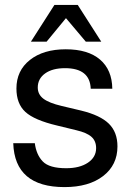

<svg xmlns="http://www.w3.org/2000/svg" viewBox="-20 -740 533 783"><path d="M122 -156Q128 -109 154.5 -81.5Q181 -54 250 -54Q305 -54 338.5 -76.5Q372 -99 372 -136Q372 -165 353 -182Q334 -199 291 -209L213 -228Q120 -250 83.5 -283.5Q47 -317 47 -379Q47 -452 102 -495.5Q157 -539 248 -539Q339 -539 388 -497Q437 -455 438 -378H350Q347 -462 245 -462Q194 -462 164 -440.5Q134 -419 134 -383Q134 -355 157 -337.5Q180 -320 231 -308L311 -289Q389 -270 424 -235.5Q459 -201 459 -143Q459 -67 400.5 -22Q342 23 243 23Q40 23 34 -156ZM202 -720H297L393 -570H330L249 -666L170 -570H106Z"/></svg>

Font: ColatingCofangSans
Style: Regular
Weight: 400
Foundry: GNU
Version: Version 412.227;June 27, 2022;FontCreator 11.0.0.2412 32-bit